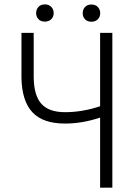

<svg xmlns="http://www.w3.org/2000/svg" viewBox="-20 -862 622 882"><path d="M496.1 -710.9V0H439.9V-321.8Q357.9 -294.4 278.8 -294.4Q177.2 -294.4 128.9 -346.2Q80.6 -397.9 78.6 -503.9V-710.9H134.8V-507.3Q135.7 -423.8 169.9 -385.3Q204.1 -346.7 278.8 -346.7Q358.9 -346.7 439.9 -374V-710.9ZM359.9 -801.3Q359.9 -818.4 370.6 -829.8Q381.3 -841.3 399.9 -841.3Q418.5 -841.3 429.4 -829.8Q440.4 -818.4 440.4 -801.3Q440.4 -784.7 429.4 -773.4Q418.5 -762.2 399.9 -762.2Q381.3 -762.2 370.6 -773.4Q359.9 -784.7 359.9 -801.3ZM146 -801.8Q146 -818.8 156.7 -830.3Q167.5 -841.8 186 -841.8Q204.6 -841.8 215.6 -830.3Q226.6 -818.8 226.6 -801.8Q226.6 -785.2 215.6 -773.9Q204.6 -762.7 186 -762.7Q167.5 -762.7 156.7 -773.9Q146 -785.2 146 -801.8Z"/></svg>

Font: MAUL Condensed Light
Style: Light
Weight: 300
Designer: MAUL
Version: Version 2.137; 2017; ttfautohint (v1.8.3)